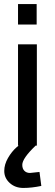

<svg xmlns="http://www.w3.org/2000/svg" viewBox="-20 -719 270 948"><path d="M161 -598H69V-699H161ZM184 199Q137 209 95 209Q55 209 28 184.5Q1 160 1 125Q1 93 19.5 61Q38 29 62 8L72 0H69V-500H162V0H156Q90 63 90 95Q90 114 100.5 124.5Q111 135 128 135L175 130Z"/></svg>

Font: Cairo SemiBold
Style: Regular
Weight: 600
Designer: Mohamed Gaber, the designers of Titillium
Foundry: Kief Type Foundry
Version: Version 2.009; ttfautohint (v1.5.33-1714) -l 8 -r 50 -G 200 